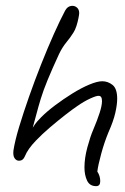

<svg xmlns="http://www.w3.org/2000/svg" viewBox="-20 -613 429 657"><path d="M309 24Q287 24 278 5Q269 -14 269 -40Q269 -72 279 -109Q289 -146 299 -169Q313 -202 321 -227Q329 -252 329 -267Q329 -285 318 -285Q311 -286 289 -276Q267 -266 243 -249Q228 -239 203 -219.5Q178 -200 151 -177Q124 -154 103 -132Q75 -103 65 -78Q59 -63 45 -63Q36 -63 30 -71.5Q24 -80 26 -98Q31 -131 45.5 -179Q60 -227 79.5 -282.5Q99 -338 121 -393.5Q143 -449 164.5 -497Q186 -545 203 -577Q212 -593 228 -593Q237 -593 244 -586.5Q251 -580 251 -568Q251 -564 248.5 -551Q246 -538 241.5 -524Q237 -510 231 -501Q221 -485 207 -468Q193 -451 182 -428Q158 -376 143 -339.5Q128 -303 119.5 -275Q111 -247 105 -224Q99 -201 92 -176Q100 -189 107 -197Q114 -205 121 -212Q141 -232 169 -253Q197 -274 227.5 -293Q258 -312 285.5 -323.5Q313 -335 330 -335Q349 -335 365 -322.5Q381 -310 381 -275Q381 -255 374.5 -226.5Q368 -198 351 -160Q337 -126 326.5 -87.5Q316 -49 313 -26Q323 -11 323 7Q323 24 309 24Z"/></svg>

Font: Grape Nuts
Style: Regular
Weight: 400
Designer: Robert E. Leuschke
Foundry: Robert E. Leuschke
Version: Version 1.010; ttfautohint (v1.8.3)